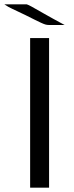

<svg xmlns="http://www.w3.org/2000/svg" viewBox="-44 -872 344 892"><path d="M-24 -852H80Q89 -849 102.5 -841.5Q116 -834 159 -809.5Q202 -785 256 -756H182Q175 -756 167.5 -758Q160 -760 146 -766.5Q132 -773 118 -780Q104 -787 74 -802Q44 -817 13 -831Q-5 -839 -24 -852ZM96 0V-695H184V0Z"/></svg>

Font: Coval
Style: Light
Weight: 300
Foundry: Context Ltd
Version: Version 001.000